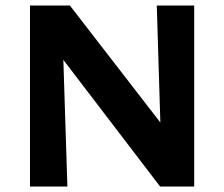

<svg xmlns="http://www.w3.org/2000/svg" viewBox="-20 -678 815 698"><path d="M89 0V-658H204L225 0ZM624 0H562L138 -555L141 -658H234L623 -155ZM686 -658V0H570L550 -658Z"/></svg>

Font: Ysabeau ExtraBold
Style: Regular
Weight: 800
Designer: Christian Thalmann (Catharsis Fonts)
Version: Version 2.002